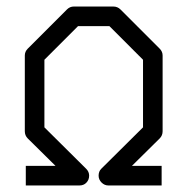

<svg xmlns="http://www.w3.org/2000/svg" viewBox="-20 -620 532 588"><path d="M475 -112V-52H312Q300 -52 291 -61Q282 -70 282 -82Q282 -95 290 -103L418 -230V-437L315 -540H219L116 -437V-230L244 -103Q253 -94 253 -82Q253 -69 244 -60Q236 -52 223 -52H59V-112H150L65 -196Q56 -205 56 -218V-450Q56 -462 65 -471L185 -591Q194 -600 206 -600H327Q340 -600 349 -591L469 -471Q478 -462 478 -450V-218Q478 -205 469 -196L384 -112Z"/></svg>

Font: IBM 3270 Semi-Condensed
Style: Condensed
Weight: 400
Monospace: yes
Version: Version 2.3.1